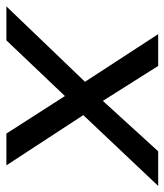

<svg xmlns="http://www.w3.org/2000/svg" viewBox="-4 -552 527 616"><g transform="rotate(90 260.0 -243.5)"><path d="M-28 0 231 -270 229 -229 61 -487H163L285 -294H261L437 -487H548L306 -231L305 -271L482 0H380L248 -206L276 -205L81 0Z"/></g></svg>

Font: Nunito Sans 12pt Medium
Style: Italic
Weight: 500
Italic angle: -9°
Designer: Vernon Adams
Foundry: Vernon Adams
Version: Version 3.101;gftools[0.9.27]